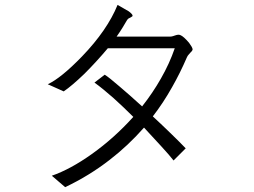

<svg xmlns="http://www.w3.org/2000/svg" viewBox="-20 -775 1040 787"><path d="M507.8 -728.5 461.9 -754.9Q419.9 -651.4 316.4 -543.9Q230.5 -455.1 175.8 -429.7L241.2 -400.4Q275.4 -423.8 326.2 -472.7Q376 -522.5 421.9 -577.1H696.3Q674.8 -514.6 639.6 -453.1Q606.4 -394.5 562.5 -338.9Q507.8 -388.7 470.7 -419.9Q426.8 -458 409.2 -468.8L367.2 -436.5Q402.3 -411.1 445.3 -373Q485.4 -336.9 526.4 -295.9Q448.2 -209 356.4 -143.6Q268.6 -81.1 192.4 -54.7L247.1 -7.8Q345.7 -54.7 428.7 -119.1Q504.9 -177.7 570.3 -252Q613.3 -206.1 640.6 -175.8Q674.8 -138.7 691.4 -117.2L741.2 -167Q716.8 -192.4 682.6 -225.6Q644.5 -262.7 606.4 -297.9Q649.4 -353.5 685.5 -418Q717.8 -474.6 746.1 -540Q749 -546.9 753.9 -551.8Q755.9 -554.7 760.7 -559.6Q769.5 -567.4 769.5 -573.2Q768.6 -581.1 754.9 -599.6Q732.4 -626 719.7 -630.9Q711.9 -634.8 698.2 -629.9Q692.4 -627.9 689.5 -627Q683.6 -625 677.7 -625H458Q471.7 -644.5 481.4 -660.2Q492.2 -677.7 500 -691.4Q502 -695.3 506.8 -699.2Q509.8 -701.2 514.6 -703.1Q524.4 -708 523.4 -710.9Q523.4 -716.8 507.8 -728.5Z"/></svg>

Font: Dotum
Style: Regular
Weight: 400
Version: Version 2.21